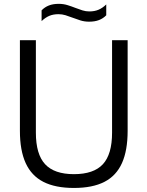

<svg xmlns="http://www.w3.org/2000/svg" viewBox="-20 -944 748 974"><path d="M355 9.5Q260.5 9.5 200 -21.5Q139.5 -52.5 110.2 -116.8Q81 -181 81 -280V-740H162V-271Q162 -161.5 208.8 -111Q255.5 -60.5 355 -60.5Q455.5 -60.5 502 -111Q548.5 -161.5 548.5 -271V-740H627.5V-280Q627.5 -181 598.8 -116.8Q570 -52.5 509.8 -21.5Q449.5 9.5 355 9.5ZM432 -834Q408.5 -834 387.8 -840.5Q367 -847 347.5 -854.5Q329.5 -861.5 312.2 -866.8Q295 -872 277 -872Q250 -872 230 -863.5Q210 -855 191 -837V-891.5Q207 -908 228 -916.2Q249 -924.5 278 -924.5Q301.5 -924.5 322.5 -918Q343.5 -911.5 362.5 -904Q380.5 -897 397.8 -891.5Q415 -886 433 -886Q460 -886 480.2 -894.8Q500.5 -903.5 519 -921.5V-866.5Q503.5 -850.5 482.2 -842.2Q461 -834 432 -834Z"/></svg>

Font: Encode Sans SC
Style: Regular
Weight: 400
Version: Version 3.002